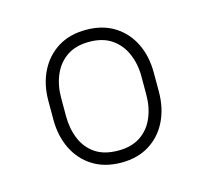

<svg xmlns="http://www.w3.org/2000/svg" viewBox="-67 -797 581 536"><g transform="rotate(-15 224.0 -529.0)"><path d="M69.8 -502V-555.7Q69.8 -604 88.4 -641.1Q106.9 -678.2 140.9 -699.5Q174.8 -720.7 222.2 -720.7Q269.5 -720.7 303.7 -699.5Q337.9 -678.2 356.2 -641.1Q374.5 -604 374.5 -555.7V-502Q374.5 -454.1 356.2 -416.7Q337.9 -379.4 304 -358.2Q270 -336.9 223.1 -336.9Q175.3 -336.9 141.1 -358.2Q106.9 -379.4 88.4 -416.7Q69.8 -454.1 69.8 -502ZM106.4 -555.7V-502Q106.4 -465.8 118.9 -436Q131.3 -406.2 157 -388.9Q182.6 -371.6 223.1 -371.6Q261.7 -371.6 287.4 -388.9Q313 -406.2 325.7 -436Q338.4 -465.8 338.4 -502V-555.7Q338.4 -591.3 325.4 -621.1Q312.5 -650.9 286.9 -668.5Q261.2 -686 222.2 -686Q183.1 -686 157.5 -668.5Q131.8 -650.9 119.1 -621.1Q106.4 -591.3 106.4 -555.7Z"/></g></svg>

Font: Roboto ExtraLight
Style: Regular
Weight: 250
Designer: Christian Robertson
Foundry: Google
Version: Version 3.009; 2024